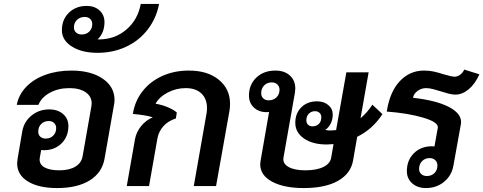

<svg xmlns="http://www.w3.org/2000/svg" viewBox="-20 -944 2452 974"><path d="M561 -437Q561 -424 558 -410L510 -137Q497 -67 434.5 -28.5Q372 10 270 10Q176 10 121.5 -23.5Q67 -57 67 -115Q67 -121 69 -137L93 -278Q102 -327 140 -358Q178 -389 230 -389Q273 -389 300 -365.5Q327 -342 327 -305Q327 -251 292 -216.5Q257 -182 202 -182Q193 -182 189 -183L182 -145Q181 -142 181 -135Q181 -108 207.5 -94Q234 -80 281 -80Q331 -80 362 -98.5Q393 -117 399 -151L444 -407Q445 -412 445 -420Q445 -455 414.5 -476Q384 -497 332 -497Q276 -497 233 -473.5Q190 -450 175 -412H65Q75 -464 113 -503.5Q151 -543 210.5 -564.5Q270 -586 342 -586Q441 -586 501 -545Q561 -504 561 -437ZM174 -276Q174 -260 184.5 -250.5Q195 -241 212 -241Q235 -241 250 -256Q265 -271 265 -294Q265 -310 254.5 -320Q244 -330 228 -330Q204 -330 189 -315Q174 -300 174 -276Z M787 -924Q773 -851 729.5 -794.5Q686 -738 620 -707Q554 -676 475 -676Q395 -676 344.5 -708Q294 -740 294 -791Q294 -845 329.5 -879.5Q365 -914 420 -914Q460 -914 485 -891Q510 -868 510 -832Q510 -777 475 -744H481Q562 -744 620.5 -793.5Q679 -843 694 -924ZM395 -769Q418 -769 433 -784Q448 -799 448 -822Q448 -838 437.5 -848Q427 -858 410 -858Q386 -858 370.5 -843Q355 -828 355 -805Q355 -789 366 -779Q377 -769 395 -769Z M665 -239Q672 -275 696 -304.5Q720 -334 755 -349Q721 -360 654 -366Q664 -431 703 -481Q742 -531 803 -558.5Q864 -586 938 -586Q1033 -586 1090 -539.5Q1147 -493 1147 -417Q1147 -399 1144 -381L1076 0H963L1028 -370Q1030 -379 1030 -396Q1030 -443 1001.5 -470Q973 -497 922 -497Q874 -497 831.5 -475Q789 -453 769 -418Q803 -412 832.5 -399.5Q862 -387 877 -373L872 -343Q834 -331 810 -305Q786 -279 779 -244L736 0H623Z M1792 -250 1771 -129Q1759 -63 1694.5 -26.5Q1630 10 1521 10Q1420 10 1360 -22.5Q1300 -55 1300 -111Q1300 -117 1302 -129L1345 -376Q1341 -375 1333 -375Q1293 -375 1268 -398.5Q1243 -422 1243 -459Q1243 -515 1280.5 -550.5Q1318 -586 1377 -586Q1423 -586 1450.5 -561Q1478 -536 1478 -495Q1478 -489 1476 -473L1418 -144Q1413 -115 1443 -97.5Q1473 -80 1529 -80Q1586 -80 1620.5 -97Q1655 -114 1660 -144L1672 -213Q1650 -211 1638 -211Q1566 -211 1522 -241.5Q1478 -272 1478 -321Q1478 -369 1508.5 -399.5Q1539 -430 1588 -430Q1623 -430 1645.5 -411Q1668 -392 1668 -363Q1668 -338 1657.5 -317Q1647 -296 1630 -285Q1642 -282 1656 -282Q1665 -282 1685 -284L1737 -577H1850L1809 -344Q1845 -375 1869 -413L1920 -365Q1871 -289 1792 -250ZM1398 -489Q1398 -505 1387 -515.5Q1376 -526 1359 -526Q1335 -526 1320 -510.5Q1305 -495 1305 -471Q1305 -455 1315.5 -445Q1326 -435 1343 -435Q1367 -435 1382.5 -450Q1398 -465 1398 -489ZM1610 -349Q1610 -363 1601 -371.5Q1592 -380 1578 -380Q1559 -380 1546.5 -367Q1534 -354 1534 -334Q1534 -320 1542.5 -311.5Q1551 -303 1565 -303Q1585 -303 1597.5 -315.5Q1610 -328 1610 -349Z M2075 -448Q2191 -435 2255 -402.5Q2319 -370 2319 -325Q2319 -318 2318 -314L2280 -103Q2271 -53 2232.5 -21.5Q2194 10 2141 10Q2098 10 2071 -14Q2044 -38 2044 -76Q2044 -131 2079.5 -166.5Q2115 -202 2171 -202Q2180 -202 2184 -201L2201 -296Q2205 -324 2127.5 -347Q2050 -370 1942 -378Q1957 -477 2007.5 -531.5Q2058 -586 2131 -586Q2158 -586 2180.5 -581Q2203 -576 2231 -567Q2271 -555 2287 -555Q2301 -555 2314.5 -565Q2328 -575 2335 -591L2412 -567Q2390 -518 2357.5 -491Q2325 -464 2290 -464Q2275 -464 2255.5 -469Q2236 -474 2218 -480Q2199 -486 2178.5 -491.5Q2158 -497 2142 -497Q2118 -497 2098.5 -483Q2079 -469 2075 -448ZM2199 -105Q2199 -121 2188 -131.5Q2177 -142 2160 -142Q2136 -142 2121 -126.5Q2106 -111 2106 -87Q2106 -71 2117 -61Q2128 -51 2145 -51Q2169 -51 2184 -66Q2199 -81 2199 -105Z"/></svg>

Font: Sarabun SemiBold
Style: Italic
Weight: 600
Italic angle: -10°
Designer: Suppakit Chalermlarp | Katatrad Co.,Ltd.
Foundry: Cadson Demak Co.,Ltd.
Version: Version 1.000; ttfautohint (v1.6)